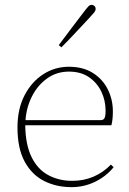

<svg xmlns="http://www.w3.org/2000/svg" viewBox="-20 -758 531 791"><path d="M264 -463Q214 -463 175 -435.5Q136 -408 112.5 -362.5Q89 -317 85 -263H395Q406 -263 410.5 -271.5Q415 -280 415 -302Q415 -344 397.5 -380.5Q380 -417 346.5 -440Q313 -463 264 -463ZM275 13Q212 13 161.5 -12.5Q111 -38 81.5 -92.5Q52 -147 52 -233Q52 -309 81 -365Q110 -421 158 -452Q206 -483 264 -483Q322 -483 362.5 -457.5Q403 -432 424 -390Q445 -348 445 -299Q445 -265 439 -242H84Q85 -162 110 -111Q135 -60 179 -36.5Q223 -13 277 -13Q326 -13 366 -30.5Q406 -48 437 -80L448 -69Q417 -31 371.5 -9Q326 13 275 13ZM222 -572Q250 -609 276.5 -644.5Q303 -680 324 -707Q337 -724 343.5 -731Q350 -738 357 -738Q364 -738 369 -733.5Q374 -729 374 -721Q374 -714 367 -705.5Q360 -697 345 -681Q323 -658 294 -626.5Q265 -595 233 -563Z"/></svg>

Font: Source Serif 4 ExtraLight
Style: Regular
Weight: 200
Designer: Frank Grießhammer
Foundry: Adobe
Version: Version 4.005;hotconv 1.1.0;makeotfexe 2.6.0